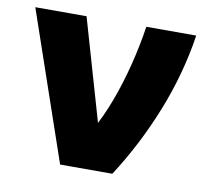

<svg xmlns="http://www.w3.org/2000/svg" viewBox="-63 -580 712 650"><g transform="rotate(10 293.0 -255.0)"><path d="M183.1 0 7.9 -510H184.1L290.6 -141.5L272.6 -138.5Q299.8 -186.1 322.6 -247Q345.4 -307.9 362.4 -375.2Q379.5 -442.6 389.6 -510H561.1Q540.9 -375.6 488.7 -244.8Q436.5 -114 362.6 0Z"/></g></svg>

Font: Geologica-Sharp
Style: Regular
Weight: 100
Designer: Sindre Bremnes, Frode Helland
Foundry: Monokrom Skriftforlag AS
Version: Version 1.010;gftools[0.9.28]